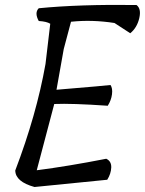

<svg xmlns="http://www.w3.org/2000/svg" viewBox="-20 -748 580 768"><path d="M206 -389Q410 -406 422 -408Q431 -395 428 -371Q425 -347 411 -325Q267 -335 197 -332L127 -67Q252 -83 405 -113Q426 -103 425 -78Q424 -53 409 -29L118 0Q42 -21 41 -66Q126 -289 162 -492L181 -653Q167 -662 135 -664Q117 -697 135 -715Q297 -731 526 -728Q546 -713 537 -675Q528 -637 501 -615L438 -656Q348 -670 264 -661L235 -552Z"/></svg>

Font: Tillana
Style: Regular
Weight: 400
Designer: Lipi Raval (Devanagari, Latin), Jonny Pinhorn (Latin)
Foundry: Indian Type Foundry
Version: Version 2.002;PS 1.0;hotconv 1.0.79;makeotf.lib2.5.61930; tt